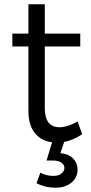

<svg xmlns="http://www.w3.org/2000/svg" viewBox="-20 -668 430 904"><path d="M264.2 53.2Q304.7 57.1 325 78.9Q345.2 100.6 345.2 129.9Q345.2 168.5 316.2 192.1Q287.1 215.8 240.2 215.8Q192.9 215.8 151.9 194.8L169.9 145Q197.8 160.2 231 160.2Q255.9 160.2 269.5 148.9Q283.2 137.7 283.2 123Q283.2 107.9 269.3 97.9Q255.4 87.9 230 87.9H199.2L225.1 2Q174.3 -4.4 144 -41.7Q113.8 -79.1 113.8 -146V-449.2H38.1V-509.8H113.8V-647.9H190.9V-509.8H357.9V-449.2H190.9V-159.2Q190.9 -68.8 261.2 -68.8Q301.8 -70.3 345.2 -96.2L367.2 -36.1Q324.2 -7.3 282.2 0Z"/></svg>

Font: Montserrat-Arabic Light
Style: Regular
Weight: 300
Designer: Mohamed Gaber
Foundry: Kief Type Foundry
Version: Version 5.008;PS 005.008;hotconv 1.0.88;makeotf.lib2.5.64775